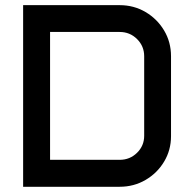

<svg xmlns="http://www.w3.org/2000/svg" viewBox="-20 -714 732 734"><path d="M68.4 -694.3H437.5Q491.7 -694.3 536.4 -668Q581.1 -641.6 607.4 -597.4Q633.8 -553.2 633.8 -499V-193.4Q633.8 -140.1 607.4 -96.2Q581.1 -52.2 536.4 -26.1Q491.7 0 437.5 0H68.4ZM437.5 -103Q476.6 -103 503.9 -129.9Q531.2 -156.7 531.2 -194.8V-499Q531.2 -537.6 503.9 -564.7Q476.6 -591.8 437.5 -591.8H171.4V-103Z"/></svg>

Font: Anta
Style: Regular
Weight: 400
Designer: Sergej Lebedev
Foundry: Sergej Lebedev
Version: Version 1.000; ttfautohint (v1.8.4.7-5d5b)